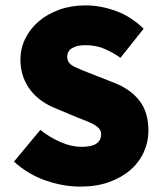

<svg xmlns="http://www.w3.org/2000/svg" viewBox="-20 -682 604 714"><path d="M278 12Q216 12 150.5 -10.5Q85 -33 32 -81L130 -199Q165 -171 205.5 -153.5Q246 -136 282 -136Q321 -136 338.5 -148Q356 -160 356 -182Q356 -194 350 -202Q344 -210 332.5 -217Q321 -224 305 -230.5Q289 -237 268 -245L187 -279Q161 -289 137 -305.5Q113 -322 95 -344.5Q77 -367 66.5 -396Q56 -425 56 -460Q56 -502 74 -538.5Q92 -575 124 -602.5Q156 -630 200.5 -646Q245 -662 298 -662Q354 -662 411.5 -641Q469 -620 514 -575L428 -467Q395 -490 364.5 -502Q334 -514 298 -514Q266 -514 248 -503Q230 -492 230 -470Q230 -447 255.5 -434.5Q281 -422 326 -405L405 -374Q466 -350 499 -307Q532 -264 532 -196Q532 -155 515 -117Q498 -79 465.5 -50.5Q433 -22 386 -5Q339 12 278 12Z"/></svg>

Font: TypoPRO Source Sans Pro
Style: Regular
Weight: 900
Designer: Paul D. Hunt
Foundry: Adobe Systems Incorporated
Version: Version 2.020;PS 2.000;hotconv 1.0.86;makeotf.lib2.5.63406